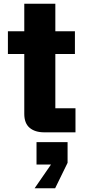

<svg xmlns="http://www.w3.org/2000/svg" viewBox="-20 -703 451 1020"><path d="M215 0Q166 0 137.5 -24Q109 -48 109 -98V-683H274V-128H381V0ZM22 -416V-537H378V-416ZM164 297 251 171H174V52H339V162L273 297Z"/></svg>

Font: Hubot Sans
Style: Bold
Weight: 700
Designer: Deni Anggara
Foundry: GitHub, Inc., Subsidiary of Microsoft Corporation
Version: Version 2.000